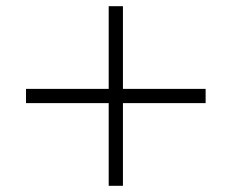

<svg xmlns="http://www.w3.org/2000/svg" viewBox="-20 -600 748 620"><path d="M331 0V-267H64V-313H331V-580H377V-313H644V-267H377V0Z"/></svg>

Font: M PLUS 2 Thin Light
Style: Regular
Weight: 300
Version: Version 1.001